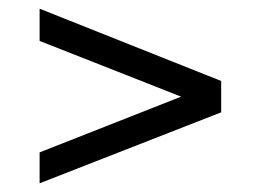

<svg xmlns="http://www.w3.org/2000/svg" viewBox="-20 -578 589 441"><path d="M71 -157 488 -320V-392L71 -558V-484L396 -356L71 -228Z"/></svg>

Font: Cheyenne Sans Light
Style: Regular
Weight: 300
Designer: The Public Sans project authors (U.S. Web Design System), Libre Franklin designed by Pablo Impallari and Rodrigo Fuenzal
Foundry: The Cheyenne Sans Project Authors
Version: Version 2.007